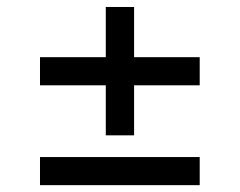

<svg xmlns="http://www.w3.org/2000/svg" viewBox="-20 -567 690 553"><path d="M95.2 -33.7V-114.7H555.2V-33.7ZM95.2 -321.3V-402.3H555.2V-321.3ZM284.7 -177.2V-546.9H366.2V-177.2Z"/></svg>

Font: Inter 20pt
Style: Regular
Weight: 400
Version: Version 4.001;git-66647c0bb